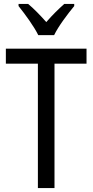

<svg xmlns="http://www.w3.org/2000/svg" viewBox="-20 -963 474 983"><path d="M176 -783H257C279 -829 327 -892 360 -932V-943H309C275 -912 251 -889 217 -850C186 -885 152 -920 124 -943H75V-932C110 -888 154 -828 176 -783ZM259 0V-637H423V-714H10V-637H174V0Z"/></svg>

Font: Noto Sans Lao Condensed
Style: Regular
Weight: 400
Width: 3
Designer: Monotype Design Team
Foundry: Monotype Imaging Inc.
Version: Version 2.004